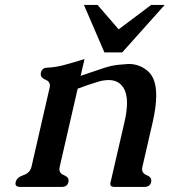

<svg xmlns="http://www.w3.org/2000/svg" viewBox="-20 -734 675 764"><path d="M314 -714.4H368.2L452.1 -617.2L581.5 -714.4H635.3L466.3 -525.4H395.5ZM491.7 -479.5Q537.6 -479.5 570.8 -448.7Q601.6 -419.9 601.6 -354Q601.6 -309.1 587.4 -247.1L546.9 -71.3Q545.9 -65.9 545.4 -61.5Q545.4 -43.9 563.5 -37.1Q582 -29.8 582 -15.6Q582 -12.7 581.5 -9.8Q577.1 9.8 554.7 9.8H436Q415.5 9.8 419.4 -6.3L475.1 -247.1Q485.4 -291 485.4 -323.7Q485.4 -367.7 466.8 -391.1Q447.8 -415.5 412.1 -415.5Q391.1 -415 371.6 -409.2Q352.5 -403.3 335 -397.5Q316.9 -391.6 303.7 -386.2Q291.5 -382.3 289.1 -381.3L217.8 -71.3Q216.8 -65.9 216.3 -61.5Q216.3 -43.9 234.4 -37.1Q252.9 -29.8 252.9 -15.6Q252.9 -12.7 252.4 -9.8Q248 9.8 225.6 9.8H60.1Q41.5 9.8 41.5 -3.9Q41.5 -6.8 42.5 -9.8Q46.9 -28.3 73.2 -37.1Q99.6 -45.9 105.5 -71.3L177.2 -383.8Q178.2 -388.7 178.7 -393.1Q178.7 -410.2 160.6 -417Q142.1 -424.3 142.1 -439Q142.1 -441.9 142.6 -444.8Q147 -464.8 169.4 -464.8Q200.7 -466.3 232.4 -474.6Q264.6 -482.9 316.4 -499L300.8 -432.1Q311.5 -435.5 334 -443.4Q356.4 -451.2 391.6 -462.9Q427.2 -474.6 455.6 -476.6Q484.9 -479.5 491.7 -479.5Z"/></svg>

Font: Caudex
Style: Bold
Weight: 700
Italic angle: -13°
Version: Version 1.04